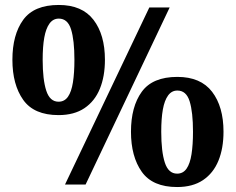

<svg xmlns="http://www.w3.org/2000/svg" viewBox="-20 -744 950 774"><path d="M242 0 582 -714H664L325 0ZM216 -280Q117 -280 73.5 -341.5Q30 -403 30 -503Q30 -604 73.5 -664Q117 -724 217 -724Q311 -724 357 -664Q403 -604 403 -503Q403 -436 382.5 -386Q362 -336 320.5 -308Q279 -280 216 -280ZM216 -334Q240 -334 254 -354Q268 -374 274 -412Q280 -450 280 -503Q280 -582 266.5 -625.5Q253 -669 217 -669Q194 -669 179.5 -649Q165 -629 158.5 -592.5Q152 -556 152 -503Q152 -423 166.5 -378.5Q181 -334 216 -334ZM694 10Q595 10 551.5 -51.5Q508 -113 508 -213Q508 -314 551.5 -374Q595 -434 695 -434Q789 -434 835 -374Q881 -314 881 -213Q881 -146 860.5 -96Q840 -46 798.5 -18Q757 10 694 10ZM694 -44Q718 -44 732 -64Q746 -84 752 -122Q758 -160 758 -213Q758 -292 744.5 -335.5Q731 -379 695 -379Q672 -379 657.5 -359Q643 -339 636.5 -302.5Q630 -266 630 -213Q630 -133 644.5 -88.5Q659 -44 694 -44Z"/></svg>

Font: Noto Serif Khmer ExtraBold
Style: Regular
Weight: 800
Version: Version 2.003